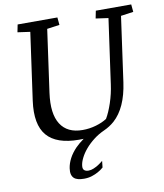

<svg xmlns="http://www.w3.org/2000/svg" viewBox="-95 -738 889 1038"><g transform="rotate(-10 350.0 -219.0)"><path d="M294.9 -619.1 226.1 -609.4 178.2 -266.6Q162.6 -153.8 199.7 -95.7Q236.8 -37.6 320.3 -37.6Q358.4 -37.6 394.3 -48.1Q430.2 -58.6 454.6 -74.7Q473.1 -105.5 489.5 -154.5Q505.9 -203.6 512.7 -254.4L562.5 -609.4L493.7 -619.1L502 -660.6H696.3L700.2 -619.1L631.3 -609.4L581.5 -252.9Q562 -115.7 491.2 -52.2Q465.8 -29.8 433.1 -15.1Q401.4 -1 374.8 19.8Q348.1 40.5 328.6 63.5Q309.1 86.4 297.4 109.9Q285.6 133.3 283.7 152.8Q281.7 169.4 290 176.8Q298.3 184.1 313.5 184.1Q327.6 184.1 341.8 178Q356 171.9 367.7 164.6Q381.3 155.8 394.5 145L390.6 180.7Q377 192.9 359.9 202.1Q345.2 210.4 325.4 216.8Q305.7 223.1 282.2 223.1Q264.2 223.1 250.2 219.7Q236.3 216.3 227.5 208.3Q218.8 200.2 215.3 187Q211.9 173.8 214.8 153.8Q218.8 127.4 232.7 100.8Q246.6 74.2 271.5 48.3Q290.5 29.3 316.9 10.3Q304.7 10.7 292 10.7Q168.5 10.7 116.2 -50.5Q64 -111.8 81.5 -239.7L133.3 -609.4L64.5 -619.1L72.8 -660.6H291Z"/></g></svg>

Font: Noticia Text
Style: Italic
Weight: 400
Italic angle: -8°
Designer: JM Sole
Foundry: JM Sole
Version: Version 1.003